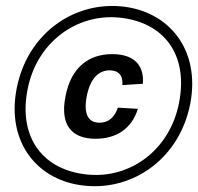

<svg xmlns="http://www.w3.org/2000/svg" viewBox="-20 -691 672 651"><path d="M274 -364C286.5 -428 316.5 -452.5 352 -452.5C382 -452.5 397.5 -435 395 -402.5L464.5 -407C469.5 -475 429 -507.5 360.5 -507.5C281 -507.5 220.5 -462.5 202 -364C182.5 -265.5 224.5 -220.5 304 -220.5C372 -220.5 426 -252.5 447.5 -322L379.5 -326C368.5 -292.5 347.5 -275 317.5 -275C282 -275 262 -300 274 -364ZM271.5 -61C433.5 -46 589 -154.5 625 -339C660.5 -523 552 -655 389.5 -669.5C227.5 -684 72.5 -576 36.5 -391C0.5 -207 109 -75 271.5 -61ZM278.5 -99C129 -112.5 41 -221 73.5 -388C104.5 -547.5 239 -644.5 382.5 -631.5C532.5 -617.5 620 -509.5 587 -342C556 -182.5 422 -85.5 278.5 -99Z"/></svg>

Font: Monaspace Neon Medium
Style: Italic
Weight: 500
Italic angle: -11°
Designer: Riley Cran & the Lettermatic Team
Foundry: Lettermatic
Version: Version 1.200 (Monaspace Neon)